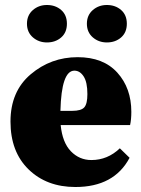

<svg xmlns="http://www.w3.org/2000/svg" viewBox="-20 -734 566 769"><path d="M408 -564Q375 -564 351.5 -584.5Q328 -605 328 -639Q328 -673 351.5 -693.5Q375 -714 408 -714Q442 -714 465 -694Q488 -674 488 -639Q488 -604 465 -584Q442 -564 408 -564ZM168 -564Q135 -564 111.5 -584.5Q88 -605 88 -639Q88 -673 111.5 -693.5Q135 -714 168 -714Q202 -714 225 -694Q248 -674 248 -639Q248 -604 225 -584Q202 -564 168 -564ZM222 -290H269Q305 -290 317.5 -304Q330 -318 330 -357Q330 -405 315 -428Q300 -451 278 -451Q226 -451 222 -290ZM460 -140 499 -102Q437 15 282 15Q167 15 94.5 -55.5Q22 -126 22 -247Q22 -368 103 -436.5Q184 -505 291 -505Q394 -505 450 -443Q506 -381 506 -286Q506 -255 501 -233H223Q230 -163 264 -128Q298 -93 346 -93Q411 -93 460 -140Z"/></svg>

Font: TypoPRO Source Serif Pro
Style: Regular
Weight: 900
Designer: Frank Grießhammer
Foundry: Adobe Systems Incorporated
Version: Version 1.017;PS 1.0;hotconv 1.0.79;makeotf.lib2.5.61930